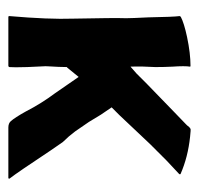

<svg xmlns="http://www.w3.org/2000/svg" viewBox="-28 -434 465 448"><g transform="rotate(90 204.0 -210.5)"><path d="M332 -96Q383 -19 397 -1Q398 0 397 1Q397 2 396 2H278Q268 2 263 -4Q255 -13 241 -38Q222 -75 198 -107Q166 -153 160 -162L138 -135H137Q137 -126 136.5 -114.5Q136 -103 135.5 -96Q135 -89 135 -85Q135 -84 137 -42Q138 -10 137 0L135 2H20Q18 2 18 0Q26 -92 24 -150Q22 -246 23 -273Q23 -285 21 -325Q20 -383 18 -398L19 -399V-400Q34 -408 67 -415Q105 -423 134 -423Q136 -423 136 -422Q134 -410 136 -381Q137 -362 137 -341Q135 -309 136 -283L152 -297L177 -322L242 -385L270 -412L273 -415L277 -420L281 -423Q282 -424 300 -422Q347 -417 386 -400Q387 -400 387 -399V-397Q386 -396 356 -368L317 -329L249 -257L231 -239L248 -214L265 -186Q273 -174 287 -154L299 -139L312 -125Z"/></g></svg>

Font: Tovari Sans
Style: Bold
Weight: 700
Designer: Verneri Kontto, Denis Ignatov
Foundry: Verneri Kontto
Version: Version 1.10 May 7, 2019